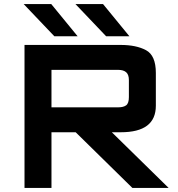

<svg xmlns="http://www.w3.org/2000/svg" viewBox="-20 -920 870 940"><path d="M100 0V-700H571Q647 -700 695 -674.2Q743 -648.5 743 -563V-402.5Q743 -337.5 700.2 -305Q657.5 -272.5 571 -272.5H527.5L805.5 0H628L350.5 -272.5H232V0ZM232 -394.5H558Q584.5 -394.5 597.8 -404.5Q611 -414.5 611 -444.5V-528Q611 -554.5 597.8 -566.2Q584.5 -578 558 -578H232ZM613.5 -742.5H499.5L349.5 -900H484.5ZM360 -742.5H246L96 -900H231Z"/></svg>

Font: Science Gothic
Style: Regular
Weight: 400
Designer: Thomas Phinney, Vassil Kateliev, Brandon Buerkle
Foundry: Font Detective LLC
Version: Version 1.018